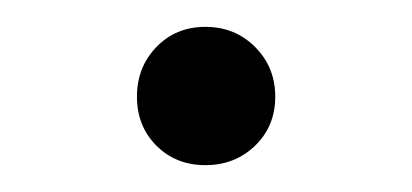

<svg xmlns="http://www.w3.org/2000/svg" viewBox="-20 -432 307 143"><path d="M133 -309Q111 -309 96.5 -323.5Q82 -338 82 -360Q82 -382 96.5 -397Q111 -412 133 -412Q155 -412 170 -397Q185 -382 185 -360Q185 -338 170 -323.5Q155 -309 133 -309Z"/></svg>

Font: Asap
Style: Regular
Weight: 400
Designer: Pablo Cosgaya
Foundry: Omnibus-Type
Version: Version 3.001